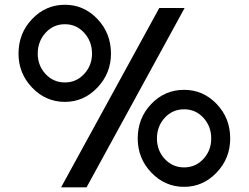

<svg xmlns="http://www.w3.org/2000/svg" viewBox="-20 -776 1049 810"><path d="M253.9 -755.9Q334 -755.9 391.1 -695.8Q448.2 -635.7 448.2 -549.8Q448.2 -466.8 390.9 -406.5Q333.5 -346.2 253.9 -346.2Q173.3 -346.2 115.7 -406.2Q58.1 -466.3 58.1 -549.8Q58.1 -635.7 115.5 -695.8Q172.9 -755.9 253.9 -755.9ZM651.9 -742.2H758.8L345.2 14.2H237.8ZM253.9 -673.8Q205.1 -673.8 172.1 -637.5Q139.2 -601.1 139.2 -549.8Q139.2 -499.5 172.1 -463.9Q205.1 -428.2 253.9 -428.2Q302.2 -428.2 335.2 -464.1Q368.2 -500 368.2 -549.8Q368.2 -601.1 335.2 -637.5Q302.2 -673.8 253.9 -673.8ZM756.8 -397Q836.9 -397 894 -337.4Q951.2 -277.8 951.2 -191.9Q951.2 -107.9 893.8 -47.9Q836.4 12.2 756.8 12.2Q675.8 12.2 618.4 -47.9Q561 -107.9 561 -191.9Q561 -277.8 618.2 -337.4Q675.3 -397 756.8 -397ZM756.8 -314.9Q708 -314.9 675 -279.1Q642.1 -243.2 642.1 -191.9Q642.1 -141.1 675 -105.5Q708 -69.8 756.8 -69.8Q805.2 -69.8 838.1 -105.5Q871.1 -141.1 871.1 -191.9Q871.1 -243.2 838.1 -279.1Q805.2 -314.9 756.8 -314.9Z"/></svg>

Font: Stilu
Style: Regular
Weight: 400
Designer: Genilson Lima Santos
Foundry: Genilson Lima Santos
Version: Version 1.200;PS 001.200;hotconv 1.0.88;makeotf.lib2.5.64775